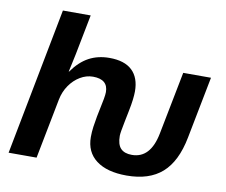

<svg xmlns="http://www.w3.org/2000/svg" viewBox="-80 -824 1094 931"><g transform="rotate(10 467.0 -358.0)"><path d="M599.1 9.8Q502.4 9.8 449.5 -30.3Q396.5 -70.3 396.5 -144.5Q396.5 -168.9 400.1 -195.3Q403.8 -221.7 408.7 -247.6L418 -293.5Q422.9 -315.4 426.8 -337.2Q430.7 -358.9 430.7 -371.1Q430.7 -434.1 356.4 -434.1Q323.7 -434.1 293.5 -416Q263.2 -397.9 241.7 -366.7Q220.2 -335.4 212.4 -295.9L154.8 0H17.1L156.7 -724.6H293.5L254.9 -526.9Q250 -504.4 245.4 -482.4Q240.7 -460.4 235.8 -438H237.3Q274.4 -490.2 318.6 -513.9Q362.8 -537.6 419.4 -537.6Q493.7 -537.6 531.2 -502Q568.8 -466.3 568.8 -398.9Q568.8 -382.3 565.9 -357.9Q563 -333.5 556.2 -300.3L545.9 -249Q533.7 -189.5 533.7 -174.3Q533.7 -131.8 552 -112.5Q570.3 -93.3 606.9 -93.3Q698.7 -93.3 723.1 -218.8L783.7 -528.3H920.4L860.8 -222.7Q837.4 -102.5 773.7 -46.4Q710 9.8 599.1 9.8Z"/></g></svg>

Font: Arimo
Style: Bold Italic
Weight: 700
Italic angle: -12°
Designer: Steve Matteson
Foundry: Monotype Imaging Inc.
Version: Version 1.33